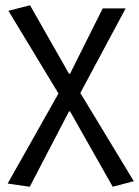

<svg xmlns="http://www.w3.org/2000/svg" viewBox="-20 -518 528 729"><path d="M9 179 93 191 242 -95H246L408 191L488 170L285 -165L457 -486H370L246 -238H242L94 -498L12 -477L202 -163Z"/></svg>

Font: Cambridge Sans
Style: Regular
Weight: 400
Version: Version 2.020;PS 002.020;hotconv 1.0.88;makeotf.lib2.5.64775